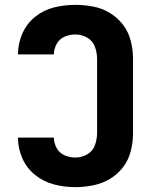

<svg xmlns="http://www.w3.org/2000/svg" viewBox="-20 -763 616 791"><path d="M290 8Q327 8 364 0.5Q401 -7 433 -26Q465 -45 487.5 -75Q510 -105 519 -141.5Q528 -178 528 -215V-520Q528 -557 519 -593.5Q510 -630 487.5 -660Q465 -690 433 -709.5Q401 -729 364 -736Q327 -743 290 -743Q246 -743 203 -732.5Q160 -722 125 -694Q90 -666 72 -624.5Q54 -583 54 -539H202Q202 -561 213.5 -582Q225 -603 246.5 -612Q268 -621 290 -621Q316 -621 339 -608Q362 -595 371 -570.5Q380 -546 380 -520V-215Q380 -190 371 -165Q362 -140 339 -127Q316 -114 290 -114Q268 -114 246.5 -123Q225 -132 213.5 -153Q202 -174 202 -196H54Q54 -152 72 -111Q90 -70 125 -42Q160 -14 203 -3Q246 8 290 8Z"/></svg>

Font: Iosevka Sparkle Heavy
Style: Regular
Weight: 900
Designer: Belleve Invis
Foundry: Belleve Invis
Version: Version 4.5.0; ttfautohint (v1.8.3)